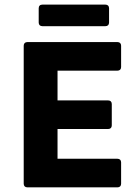

<svg xmlns="http://www.w3.org/2000/svg" viewBox="-20 -806 602 826"><path d="M146.5 -770.5V-709C146.5 -699.2 152.3 -693.4 162.1 -693.4H433.6C443.4 -693.4 449.2 -699.2 449.2 -709V-770.5C449.2 -780.3 443.4 -786.1 433.6 -786.1H162.1C152.3 -786.1 146.5 -780.3 146.5 -770.5ZM82 -609.4V-15.6C82 -5.9 87.9 0 97.7 0H485.4C495.1 0 501 -5.9 501 -15.6V-107.4C501 -117.2 495.1 -123 485.4 -123H227.5V-251H445.3C455.1 -251 460.9 -256.8 460.9 -266.6V-358.4C460.9 -368.2 455.1 -374 445.3 -374H227.5V-502H485.4C495.1 -502 501 -507.8 501 -517.6V-609.4C501 -619.1 495.1 -625 485.4 -625H97.7C87.9 -625 82 -619.1 82 -609.4Z"/></svg>

Font: Ed Sans Neue
Style: Bold
Weight: 700
Designer: Stephen Hutchings
Version: Version 1.004;PS 001.004;hotconv 1.0.88;makeotf.lib2.5.64775